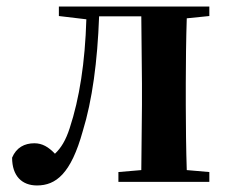

<svg xmlns="http://www.w3.org/2000/svg" viewBox="-20 -556 701 587"><path d="M411 0H620V-30L551 -36C549 -94 548 -179 548 -235V-301C548 -357 549 -442 551 -500L620 -507V-536H160V-507L244 -497C240 -365 223 -255 193 -164C181 -127 167 -104 148 -86C128 -107 109 -118 85 -118C55 -118 30 -105 17 -74C17 -18 47 11 93 11C151 11 197 -25 233 -155C262 -249 278 -368 283 -506H412L414 -301V-235L412 -36L342 -30V0Z"/></svg>

Font: GenRyuMin2 TW B
Style: Regular
Weight: 700
Version: Version 2.100;PS 2.1;hotconv 16.6.51;makeotf.lib2.5.65220 DE